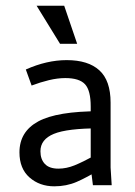

<svg xmlns="http://www.w3.org/2000/svg" viewBox="-20 -655 478 679"><path d="M210.9 -378.9Q183.6 -378.9 153.3 -371.6Q123 -364.3 91.8 -352.5L71.3 -409.2Q145.5 -442.4 215.8 -442.4Q292 -442.4 331.5 -406.2Q371.1 -370.1 371.1 -292V-62.5L375 0H308.6L300.8 -62.5V-278.3Q300.8 -335 280.8 -356.9Q260.7 -378.9 210.9 -378.9ZM123 -120.1Q123 -91.8 138.7 -75.2Q154.3 -58.6 186.5 -58.6Q214.8 -58.6 243.7 -70.3Q272.5 -82 317.4 -106.4L321.3 -108.4L336.9 -57.6Q335.9 -57.6 335 -56.6Q287.1 -27.3 251 -11.7Q214.8 3.9 171.9 3.9Q120.1 3.9 84.5 -27.3Q48.8 -58.6 48.8 -116.2Q48.8 -189.5 115.2 -225.6Q181.6 -261.7 333 -261.7V-201.2Q217.8 -201.2 170.4 -181.6Q123 -162.1 123 -120.1ZM192.4 -500 109.4 -634.8H207L252.9 -500Z"/></svg>

Font: Sudo Var
Style: Regular
Weight: 400
Monospace: yes
Designer: Jens Kutilek
Foundry: Jens Kutilek
Version: Version 0.065;FEAKit 1.0